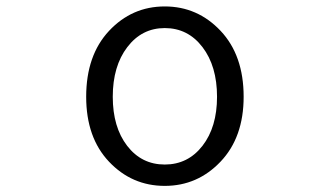

<svg xmlns="http://www.w3.org/2000/svg" viewBox="-20 -574 1040 606"><path d="M252 -268.6Q252 -399.4 324.2 -476.6Q396.5 -553.7 500 -553.7Q603.5 -553.7 676.3 -476.6Q749 -399.4 749 -268.6Q749 -140.6 676.3 -64Q603.5 12.7 500 12.7Q396.5 12.7 324.2 -63.5Q252 -139.6 252 -268.6ZM665 -268.6Q665 -365.2 619.1 -425.3Q573.2 -485.4 500 -485.4Q427.7 -485.4 381.8 -425.3Q335.9 -365.2 335.9 -268.6Q335.9 -172.9 381.3 -113.8Q426.8 -54.7 500 -54.7Q573.2 -54.7 619.1 -113.8Q665 -172.9 665 -268.6Z"/></svg>

Font: Gen Shin Gothic Monospace Normal
Style: Regular
Weight: 350
Designer: [Source Han Sans]
Ryoko NISHIZUKA  (kana & ideographs); Paul D. Hunt (Latin, Greek & Cyrillic); Wenlong ZHANG  (bopomofo
Version: Version 1.002.20150607